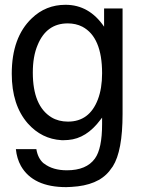

<svg xmlns="http://www.w3.org/2000/svg" viewBox="-20 -559 596 797"><path d="M412.1 -523.9H488.8V-85.9Q488.8 67.9 448.2 131.8L434.1 150.9Q386.2 210.9 276.9 216.8Q266.1 217.8 254.9 217.8Q117.2 217.8 66.9 129.9Q49.8 99.1 45.9 60.1H130.9Q137.2 98.1 160.2 118.2L163.1 120.1Q199.2 147.9 257.8 147.9Q338.9 147.9 374 99.1Q403.8 58.1 403.8 -43.9V-70.8L397 -62Q338.9 16.1 263.2 22Q253.9 22.9 245.1 22.9H235.8Q152.8 18.1 95.2 -46.9Q28.8 -123 28.8 -252.9Q28.8 -403.8 111.8 -482.9Q169.9 -539.1 252 -539.1Q350.1 -539.1 412.1 -448.2ZM261.2 -461.9Q172.9 -461.9 136.2 -372.1Q116.2 -325.2 116.2 -257.8Q116.2 -119.1 193.8 -71.8Q223.1 -54.2 262.2 -54.2Q351.1 -54.2 386.2 -146Q403.8 -191.9 403.8 -254.9Q403.8 -404.8 321.8 -448.2Q294.9 -461.9 261.2 -461.9Z"/></svg>

Font: SolaimanLipi
Style: Normal
Weight: 400
Designer: Solaiman Karim
Foundry: Al Mamun Sumon
Version: Version 2.000